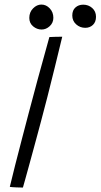

<svg xmlns="http://www.w3.org/2000/svg" viewBox="-20 -821 441 842"><path d="M80.5 1.5Q72 1.5 52 0.8Q32 0 23 -1.5Q32 -40 46.5 -96.8Q61 -153.5 76.5 -213Q92 -272.5 104.5 -320Q121.5 -385.5 145 -472Q168.5 -558.5 196.5 -658.5Q203.5 -659 222.2 -659.5Q241 -660 253 -660Q237 -593.5 220.2 -525.5Q203.5 -457.5 188 -396.5Q172.5 -335.5 160 -289.5Q155 -270.5 146.2 -238Q137.5 -205.5 127.2 -167.8Q117 -130 107.2 -94.5Q97.5 -59 90.2 -33Q83 -7 80.5 1.5ZM162.5 -691.5Q142 -691.5 125.2 -705.5Q108.5 -719.5 108.5 -742.5Q108.5 -767.5 125 -784.2Q141.5 -801 161.5 -801Q182.5 -801 198.2 -784.2Q214 -767.5 214 -743Q214 -721 198 -706.2Q182 -691.5 162.5 -691.5ZM354 -699Q331 -699 314 -714.2Q297 -729.5 297 -753Q297 -776 310.8 -788.2Q324.5 -800.5 345 -800.5Q368 -800.5 384.5 -785.8Q401 -771 401 -747.5Q401 -724.5 387.5 -711.8Q374 -699 354 -699Z"/></svg>

Font: Grandstander ExtraLight
Style: Italic
Weight: 200
Italic angle: -15°
Designer: Tyler Finck
Foundry: Etcetera Type Co
Version: Version 1.200; ttfautohint (v1.8.3)